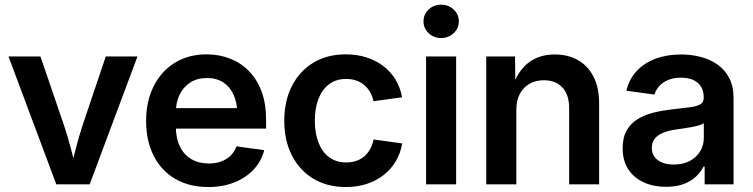

<svg xmlns="http://www.w3.org/2000/svg" viewBox="-20 -772 3155 804"><path d="M215.8 0 15.6 -535.6H149.4L247.6 -248.5Q264.2 -199.2 276.9 -149.9Q289.6 -100.6 302.7 -49.8H272Q284.7 -100.6 297.4 -149.9Q310.1 -199.2 326.2 -248.5L422.9 -535.6H555.7L355.5 0Z M852.5 11.2Q772 11.2 713.4 -23.2Q654.8 -57.6 623.3 -120.1Q591.8 -182.6 591.8 -265.6Q591.8 -347.7 623.3 -410.6Q654.8 -473.6 711.9 -509Q769 -544.4 845.2 -544.4Q897 -544.4 942.1 -527.1Q987.3 -509.8 1021.5 -475.3Q1055.7 -440.9 1075 -389.9Q1094.2 -338.9 1094.2 -271V-233.4H647.9V-319.3H1031.2L973.6 -294.9Q973.6 -340.3 958.7 -374Q943.8 -407.7 915.5 -426.5Q887.2 -445.3 846.2 -445.3Q805.7 -445.3 776.4 -426.3Q747.1 -407.2 731.7 -374.8Q716.3 -342.3 716.3 -300.8V-243.2Q716.3 -193.8 733.2 -158.9Q750 -124 781.2 -105.7Q812.5 -87.4 854.5 -87.4Q883.3 -87.4 906.5 -95.9Q929.7 -104.5 946 -120.6Q962.4 -136.7 970.2 -159.2L1086.4 -143.1Q1074.7 -97.2 1042.5 -62.5Q1010.3 -27.8 961.7 -8.3Q913.1 11.2 852.5 11.2Z M1428.2 11.2Q1350.1 11.2 1292.2 -23.7Q1234.4 -58.6 1202.4 -121.1Q1170.4 -183.6 1170.4 -266.1Q1170.4 -349.1 1202.4 -411.9Q1234.4 -474.6 1292.2 -509.5Q1350.1 -544.4 1428.2 -544.4Q1475.1 -544.4 1514.6 -531.7Q1554.2 -519 1585.2 -495.4Q1616.2 -471.7 1636.2 -438.7Q1656.2 -405.8 1663.6 -364.7L1543.9 -348.1Q1539.6 -369.1 1529.8 -386.2Q1520 -403.3 1505.4 -415.8Q1490.7 -428.2 1471.7 -434.8Q1452.6 -441.4 1429.7 -441.4Q1386.7 -441.4 1357.4 -418.9Q1328.1 -396.5 1313.2 -356.9Q1298.3 -317.4 1298.3 -266.1Q1298.3 -215.8 1313.2 -176.3Q1328.1 -136.7 1357.4 -114.3Q1386.7 -91.8 1429.7 -91.8Q1453.1 -91.8 1472.2 -98.4Q1491.2 -105 1505.9 -117.7Q1520.5 -130.4 1530.3 -148.2Q1540 -166 1544.4 -188L1664.1 -171.4Q1657.2 -129.9 1637.2 -96.4Q1617.2 -63 1586.2 -38.8Q1555.2 -14.6 1515.1 -1.7Q1475.1 11.2 1428.2 11.2Z M1764.2 0V-535.6H1890.1V0ZM1827.1 -612.8Q1796.4 -612.8 1774.9 -633.1Q1753.4 -653.3 1753.4 -682.6Q1753.4 -711.9 1774.9 -732.2Q1796.4 -752.4 1827.1 -752.4Q1857.9 -752.4 1879.6 -732.2Q1901.4 -711.9 1901.4 -682.6Q1901.4 -653.3 1879.6 -633.1Q1857.9 -612.8 1827.1 -612.8Z M2142.1 -310.5V0H2016.1V-535.6H2136.7L2138.2 -402.3H2123.5Q2146.5 -472.2 2191.4 -508.1Q2236.3 -543.9 2303.2 -543.9Q2358.9 -543.9 2400.6 -520Q2442.4 -496.1 2465.6 -450.4Q2488.8 -404.8 2488.8 -338.9V0H2363.3V-319.3Q2363.3 -375 2335.2 -405.5Q2307.1 -436 2257.3 -436Q2224.1 -436 2198 -421.6Q2171.9 -407.2 2157 -379.4Q2142.1 -351.6 2142.1 -310.5Z M2769 10.3Q2717.3 10.3 2676.3 -8.1Q2635.3 -26.4 2611.3 -62.3Q2587.4 -98.1 2587.4 -150.9Q2587.4 -196.8 2604.5 -226.3Q2621.6 -255.9 2650.9 -273.7Q2680.2 -291.5 2717.3 -300.5Q2754.4 -309.6 2793.9 -314Q2841.8 -319.3 2870.8 -323.2Q2899.9 -327.1 2913.3 -335.7Q2926.8 -344.2 2926.8 -362.3V-365.2Q2926.8 -390.6 2915.8 -408.7Q2904.8 -426.8 2883.5 -436.8Q2862.3 -446.8 2831.5 -446.8Q2800.8 -446.8 2777.6 -437Q2754.4 -427.2 2740.2 -411.1Q2726.1 -395 2720.7 -376L2603 -392.1Q2614.7 -441.4 2646.5 -475.1Q2678.2 -508.8 2725.8 -526.4Q2773.4 -543.9 2832 -543.9Q2874.5 -543.9 2914.1 -533.7Q2953.6 -523.4 2984.6 -501.7Q3015.6 -480 3033.7 -445.1Q3051.8 -410.2 3051.8 -360.4V0H2930.7V-74.7H2926.3Q2914.6 -51.3 2893.8 -32Q2873 -12.7 2842.3 -1.2Q2811.5 10.3 2769 10.3ZM2800.8 -83Q2840.3 -83 2868.7 -98.1Q2897 -113.3 2912.1 -138.7Q2927.2 -164.1 2927.2 -194.3V-255.9Q2921.4 -251.5 2907.7 -247.3Q2894 -243.2 2876.7 -240Q2859.4 -236.8 2841.6 -234.1Q2823.7 -231.4 2809.1 -229.5Q2781.2 -225.6 2758.5 -216.8Q2735.8 -208 2722.7 -192.4Q2709.5 -176.8 2709.5 -152.3Q2709.5 -129.9 2721.2 -114.5Q2732.9 -99.1 2753.4 -91.1Q2773.9 -83 2800.8 -83Z"/></svg>

Font: Inter 20pt SemiBold
Style: Regular
Weight: 600
Version: Version 4.001;git-66647c0bb